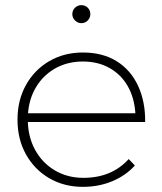

<svg xmlns="http://www.w3.org/2000/svg" viewBox="-20 -725 629 746"><path d="M506 -285Q502 -345 476.5 -390Q451 -435 406 -460.5Q361 -486 302 -486Q240 -486 191.5 -457.5Q143 -429 115.5 -378.5Q88 -328 88 -262Q88 -195 116 -143.5Q144 -92 193 -63Q242 -34 304 -34Q414 -34 480 -107L504 -82Q469 -43 416.5 -21Q364 1 302 1Q229 1 171.5 -32.5Q114 -66 81 -125Q48 -184 48 -260Q48 -336 81 -395Q114 -454 171.5 -487.5Q229 -521 302 -521Q379 -521 433.5 -487Q488 -453 516.5 -391.5Q545 -330 544 -251H78V-285ZM296 -705Q311 -705 321 -695Q331 -685 331 -670Q331 -656 321 -645.5Q311 -635 296 -635Q282 -635 271.5 -645.5Q261 -656 261 -670Q261 -685 271.5 -695Q282 -705 296 -705Z"/></svg>

Font: Alexandria ExtraLight
Style: Regular
Weight: 250
Designer: Mohamed Gaber
Foundry: Kief Type Foundry
Version: Version 5.100